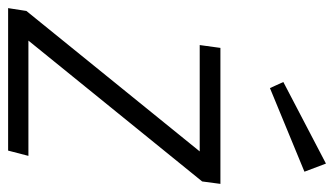

<svg xmlns="http://www.w3.org/2000/svg" viewBox="-205 -628 823 473"><g transform="rotate(90 206.5 -391.5)"><path d="M417 -478 70 -50H354L341 0H-10L-3 -45L343 -472H81L88 -523H423ZM393 -730 187 -645 172 -678 373 -783Z"/></g></svg>

Font: Fira Sans Light
Style: Italic
Weight: 300
Italic angle: -8°
Designer: bBox Type GmbH & Carrois Corporate GbR & Edenspiekermann AG
Foundry: bBox Type GmbH & Carrois Corporate GbR & Edenspiekermann AG
Version: Version 4.301